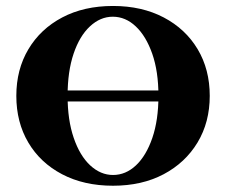

<svg xmlns="http://www.w3.org/2000/svg" viewBox="-20 -602 746 634"><path d="M110.5 -266.9V-303.2H595.2V-266.9ZM353.2 11.3Q257.3 11.3 185.1 -26.6Q112.9 -64.5 73.4 -131.5Q33.9 -198.4 33.9 -285.5Q33.9 -372.6 73.8 -439.5Q113.7 -506.5 185.5 -544.4Q257.3 -582.3 353.2 -582.3Q448.4 -582.3 520.6 -544.4Q592.7 -506.5 632.7 -439.5Q672.6 -372.6 672.6 -285.5Q672.6 -198.4 632.3 -131.5Q591.9 -64.5 520.2 -26.6Q448.4 11.3 353.2 11.3ZM353.2 -24.2Q395.2 -24.2 429 -56Q462.9 -87.9 483.1 -146.8Q503.2 -205.6 503.2 -285.5Q503.2 -366.1 482.7 -424.6Q462.1 -483.1 428.2 -514.9Q394.4 -546.8 352.4 -546.8Q311.3 -546.8 277 -514.9Q242.7 -483.1 223 -424.6Q203.2 -366.1 203.2 -285.5Q203.2 -205.6 223.4 -146.8Q243.5 -87.9 277.8 -56Q312.1 -24.2 353.2 -24.2Z"/></svg>

Font: Playfair 9pt Black
Style: Regular
Weight: 900
Designer: Claus Eggers Sørensen
Foundry: Claus Eggers Sørensen
Version: Version 2.203